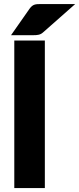

<svg xmlns="http://www.w3.org/2000/svg" viewBox="-20 -954 402 974"><path d="M207.5 -748.5V0H52.5V-748.5ZM361.5 -933.5 200 -791Q194 -785.5 188.5 -782.5Q183 -779.5 177 -778Q171 -776.5 164.2 -776Q157.5 -775.5 149 -775.5H36L130.5 -910.5Q136.5 -918.5 142.2 -923.2Q148 -928 154.8 -930.2Q161.5 -932.5 170.2 -933Q179 -933.5 190.5 -933.5Z"/></svg>

Font: Lato ExtraBold
Style: Regular
Weight: 800
Designer: Lukasz Dziedzic with Adam Twardoch and Botio Nikoltchev
Foundry: tyPoland Lukasz Dziedzic
Version: Version 2.015; 2015-08-06; http://www.latofonts.com/